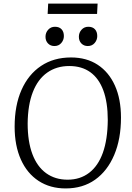

<svg xmlns="http://www.w3.org/2000/svg" viewBox="-20 -1042 742 1076"><path d="M62 -332Q62 -451 100.5 -538Q139 -625 210 -672.5Q281 -720 378 -720Q465 -720 527.5 -679Q590 -638 624 -562.5Q658 -487 658 -383Q658 -263 620 -173.5Q582 -84 513 -35Q444 14 348 14Q261 14 196.5 -28Q132 -70 97 -148Q62 -226 62 -332ZM135 -350Q135 -249 161.5 -178.5Q188 -108 238.5 -71.5Q289 -35 359 -35Q429 -35 479.5 -73.5Q530 -112 556.5 -186Q583 -260 584 -369Q584 -468 559 -535.5Q534 -603 486 -637.5Q438 -672 368 -672Q297 -672 244.5 -635Q192 -598 164 -526Q136 -454 135 -350ZM235 -836Q235 -859 250 -875.5Q265 -892 288 -892Q312 -892 325 -878Q338 -864 338 -840Q338 -818 323.5 -801Q309 -784 285 -784Q263 -784 249 -798.5Q235 -813 235 -836ZM422 -836Q422 -859 437 -875.5Q452 -892 475 -892Q499 -892 512 -878Q525 -864 525 -840Q525 -818 510.5 -801Q496 -784 472 -784Q450 -784 436 -798.5Q422 -813 422 -836ZM250 -1022H527L524 -964H247Z"/></svg>

Font: Literata 24pt Light
Style: Italic
Weight: 300
Italic angle: -2°
Designer: Latin by Veronika Burian and Jose Scaglione. Greek by Irene Vlachou. Cyrillic by Vera Evstafieva
Foundry: TypeTogether
Version: Version 3.103;gftools[0.9.29]